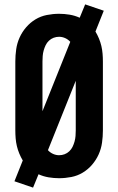

<svg xmlns="http://www.w3.org/2000/svg" viewBox="-20 -806 540 877"><path d="M131 51 46 22 84 -73Q75 -88 68 -105Q61 -122 57 -139Q53 -156 51.5 -174Q50 -192 50 -210V-525Q50 -553 54 -581Q58 -609 69.5 -634.5Q81 -660 99.5 -681.5Q118 -703 142 -717.5Q166 -732 194 -737.5Q222 -743 250 -743Q274 -743 298 -739Q322 -735 344 -725L369 -786L454 -757L416 -662Q425 -647 432 -630Q439 -613 443 -596Q447 -579 448.5 -561Q450 -543 450 -525V-210Q450 -182 446 -154Q442 -126 430.5 -100.5Q419 -75 400.5 -53.5Q382 -32 358 -17.5Q334 -3 306 2.5Q278 8 250 8Q226 8 202 4Q178 0 156 -10ZM174 -298 301 -615Q291 -626 277.5 -632Q264 -638 250 -638Q237 -638 225 -633.5Q213 -629 203.5 -620Q194 -611 188.5 -599.5Q183 -588 179.5 -575.5Q176 -563 175 -550Q174 -537 174 -525ZM250 -97Q263 -97 275 -101.5Q287 -106 296.5 -115Q306 -124 311.5 -135.5Q317 -147 320.5 -159.5Q324 -172 325 -185Q326 -198 326 -210V-437L199 -120Q209 -109 222.5 -103Q236 -97 250 -97Z"/></svg>

Font: Iosevka Extrabold
Style: Regular
Weight: 800
Monospace: yes
Designer: Belleve Invis
Foundry: Belleve Invis
Version: Version 32.5.0; ttfautohint (v1.8.4)